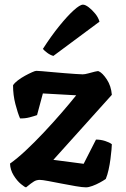

<svg xmlns="http://www.w3.org/2000/svg" viewBox="-20 -804 539 824"><path d="M92 0Q87 0 70 -14Q53 -28 38.5 -51.5Q24 -75 23 -102Q53 -123 90.5 -158Q128 -193 167.5 -235Q207 -277 243 -318.5Q279 -360 307 -395L164 -403L139 -310Q128 -306 107.5 -300.5Q87 -295 66 -296Q56 -319 46 -357.5Q36 -396 36 -438Q42 -448 56.5 -459Q71 -470 87.5 -479Q104 -488 117.5 -494Q131 -500 136 -500Q141 -500 160 -498.5Q179 -497 205 -494.5Q231 -492 257.5 -490Q284 -488 305 -486.5Q326 -485 335 -485Q344 -485 358.5 -489Q373 -493 387 -496.5Q401 -500 404 -498Q420 -491 438.5 -463Q457 -435 460 -397L209 -118L339 -101L392 -205Q412 -205 431 -199Q450 -193 460 -185Q460 -179 458.5 -161.5Q457 -144 454 -121Q451 -98 446 -75.5Q441 -53 434 -36Q424 -29 408.5 -20.5Q393 -12 376.5 -6Q360 0 349 0Q334 0 305 -5Q276 -10 245 -16Q214 -22 187.5 -27Q161 -32 151 -32Q137 -32 126 -25.5Q115 -19 92 0ZM209 -564Q195 -568 182.5 -577.5Q170 -587 164 -594Q200 -650 234.5 -692.5Q269 -735 296 -759.5Q323 -784 336 -784Q346 -784 360.5 -773Q375 -762 388.5 -745.5Q402 -729 407 -711Z"/></svg>

Font: Texturina 12pt ExtraBold
Style: Regular
Weight: 800
Designer: Guillermo Torres Carreño
Foundry: Omnibus-Type
Version: Version 1.002